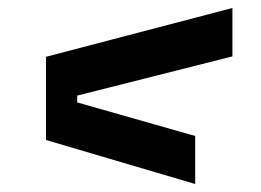

<svg xmlns="http://www.w3.org/2000/svg" viewBox="-20 -590 652 480"><path d="M95 -240V-448L561 -570V-449L173 -351V-334L468 -250V-130Z"/></svg>

Font: Space Mono
Style: Bold Italic
Weight: 700
Italic angle: -12°
Monospace: yes
Designer: Colophon Foundry / Benjamin Critton
Foundry: Colophon Foundry
Version: Version 1.000;PS 1.000;hotconv 1.0.81;makeotf.lib2.5.63406